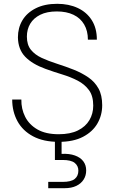

<svg xmlns="http://www.w3.org/2000/svg" viewBox="-20 -732 601 1007"><path d="M288 12Q208 12 153.5 -17Q99 -46 71.5 -96.5Q44 -147 44 -210H92Q91 -161 112 -119.5Q133 -78 176.5 -53Q220 -28 288 -28Q349 -28 389 -48Q429 -68 449 -102Q469 -136 469 -178Q469 -229 446.5 -259.5Q424 -290 387.5 -309Q351 -328 306.5 -341.5Q262 -355 218 -371Q149 -396 112 -434.5Q75 -473 74 -536Q74 -586 97.5 -625.5Q121 -665 167.5 -688.5Q214 -712 280 -712Q341 -712 388 -690Q435 -668 461.5 -626Q488 -584 488 -524H441Q441 -570 421.5 -603.5Q402 -637 365.5 -654.5Q329 -672 278 -672Q226 -672 191 -654.5Q156 -637 138.5 -607.5Q121 -578 121 -540Q121 -497 142 -471Q163 -445 198.5 -428.5Q234 -412 278 -398Q322 -384 368 -366Q410 -349 443.5 -326Q477 -303 496.5 -268Q516 -233 516 -180Q516 -128 491 -84.5Q466 -41 415.5 -14.5Q365 12 288 12ZM233 255V222H308Q353 222 372 206.5Q391 191 391 163Q391 138 372 122.5Q353 107 308 107H268V-7H303V75Q344 73 373 83.5Q402 94 417 114Q432 134 432 162Q432 189 418.5 210Q405 231 380 243Q355 255 319 255Z"/></svg>

Font: DM Sans 20pt ExtraLight
Style: Regular
Weight: 250
Version: Version 4.004;gftools[0.9.30]